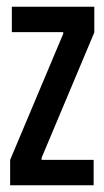

<svg xmlns="http://www.w3.org/2000/svg" viewBox="-20 -548 309 568"><path d="M10 0V-75L167 -448V-453H15V-528H259V-452L103 -81V-75H257V0Z"/></svg>

Font: Bricolage Grotesque 48pt Condensed
Style: Regular
Weight: 400
Width: 3
Designer: Mathieu Triay
Foundry: Atelier Triay
Version: Version 1.000; ttfautohint (v1.8.4.7-5d5b);gftools[0.9.32]